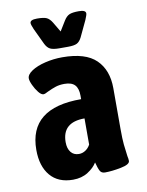

<svg xmlns="http://www.w3.org/2000/svg" viewBox="-83 -777 646 845"><g transform="rotate(-10 240.5 -355.0)"><path d="M38 -149Q38 -336 271 -335V-351Q271 -383 256.5 -398.5Q242 -414 210 -414Q188 -414 171 -408.5Q154 -403 133 -393Q119 -385 112 -385Q102 -385 90 -400Q78 -415 69 -434.5Q60 -454 60 -465Q60 -482 83.5 -497.5Q107 -513 144.5 -522Q182 -531 221 -531Q325 -531 372 -485Q419 -439 419 -358V-176Q419 -130 421.5 -106Q424 -82 428 -53Q431 -40 431 -31Q431 -15 390.5 -7Q350 1 319 1Q303 1 296.5 -11Q290 -23 283 -50Q270 -28 242 -10Q214 8 175 8Q109 8 73.5 -34Q38 -76 38 -149ZM271 -132V-249Q171 -249 171 -160Q171 -132 184 -115.5Q197 -99 220 -99Q236 -99 249.5 -108Q263 -117 271 -132ZM153 -603 119 -675Q110 -696 110 -703Q110 -718 141 -718Q171 -718 184 -712Q197 -706 208 -688L234 -644L261 -688Q272 -706 285.5 -712Q299 -718 328 -718Q359 -718 359 -703Q359 -696 350 -675L316 -603Q307 -585 294.5 -578.5Q282 -572 254 -572H216Q188 -572 175 -578.5Q162 -585 153 -603Z"/></g></svg>

Font: Asap Condensed
Style: Bold
Weight: 700
Designer: Pablo Cosgaya
Foundry: Omnibus-Type
Version: Version 1.010; ttfautohint (v1.8)